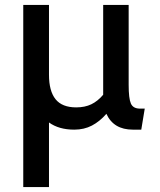

<svg xmlns="http://www.w3.org/2000/svg" viewBox="-20 -514 648 776"><path d="M74 -494H178V-212Q178 -146 204.5 -113Q231 -80 288 -80Q323 -80 349 -92.5Q375 -105 397 -131V-494H500V-171Q500 -116 509 -95.5Q518 -75 546 -75H565L551 10H517Q439 10 410 -54Q383 -23 351.5 -6.5Q320 10 280 10Q218 10 178 -19V242H74Z"/></svg>

Font: Cabin Medium
Style: Regular
Weight: 500
Designer: Pablo Impallari
Foundry: Pablo Impallari. http://www.impallari.com Igino Marini. http://www.ikern.com
Version: Version 2.200